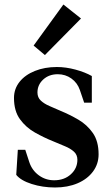

<svg xmlns="http://www.w3.org/2000/svg" viewBox="-20 -814 495 851"><path d="M224 17Q169 17 120.5 1.5Q72 -14 52 -39L59 -150H92L110 -95Q122 -59 152 -37Q182 -15 220 -15Q265 -15 294 -41.5Q323 -68 323 -106Q323 -128 307.5 -142Q292 -156 267.5 -166Q243 -176 215 -188Q175 -204 135 -226.5Q95 -249 68.5 -285.5Q42 -322 42 -380Q42 -420 66.5 -451Q91 -482 134.5 -499.5Q178 -517 232 -517Q272 -517 314.5 -505.5Q357 -494 387 -477V-359H353L334 -415Q323 -447 296.5 -466Q270 -485 236 -485Q197 -485 171.5 -461.5Q146 -438 146 -404Q146 -382 161 -368Q176 -354 199.5 -344Q223 -334 250 -322Q289 -306 327.5 -283.5Q366 -261 391.5 -224.5Q417 -188 417 -130Q417 -87 392 -53.5Q367 -20 323.5 -1.5Q280 17 224 17ZM179 -570 129 -612 261 -794 339 -732Z"/></svg>

Font: Wittgenstein Semibold
Style: Regular
Weight: 600
Designer: Jörg Drees
Foundry: Jörg Drees
Version: Version 1.303; ttfautohint (v1.8.4.7-5d5b)